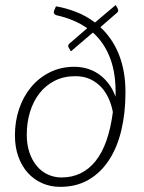

<svg xmlns="http://www.w3.org/2000/svg" viewBox="-20 -720 561 746"><path d="M247 -535Q244.5 -538.5 245 -542.8Q245.5 -547 249 -550L319 -610.5Q293.5 -628 264 -640.5Q234.5 -653 200.5 -660.5Q184.5 -665 191 -680.5L197.5 -695.5Q238 -688.5 276.8 -673.2Q315.5 -658 349 -632.5L429.5 -700.5L437.5 -686Q439.5 -682.5 439.2 -678Q439 -673.5 434 -670L370 -614.5Q391.5 -594.5 409.5 -569Q427.5 -543.5 440.5 -512Q453.5 -480.5 460.5 -443Q467.5 -405.5 467.5 -361Q467.5 -281.5 451.5 -214.2Q435.5 -147 403.5 -98Q371.5 -49 324.2 -21.5Q277 6 214 6Q176 6 143.8 -8.2Q111.5 -22.5 88 -48.5Q64.5 -74.5 51.2 -111.5Q38 -148.5 38 -194Q38 -248.5 54.2 -296.8Q70.5 -345 100.8 -381.5Q131 -418 173.8 -439.2Q216.5 -460.5 269 -460.5Q293.5 -460.5 317.5 -453.8Q341.5 -447 362.5 -432.8Q383.5 -418.5 400.8 -396.5Q418 -374.5 429 -344Q431.5 -431 408.5 -492.5Q385.5 -554 341 -593.5L255.5 -520.5ZM219 -30.5Q300 -30.5 351 -93.8Q402 -157 418.5 -284.5Q414 -310 403.2 -335Q392.5 -360 374.8 -379.8Q357 -399.5 331.8 -411.8Q306.5 -424 272.5 -424Q227.5 -424 192.2 -406Q157 -388 133 -357Q109 -326 96.5 -284.8Q84 -243.5 84 -196.5Q84 -158 94.5 -127.2Q105 -96.5 123 -75Q141 -53.5 165.8 -42Q190.5 -30.5 219 -30.5Z"/></svg>

Font: Lato Light
Style: Italic
Weight: 300
Italic angle: -7°
Designer: Lukasz Dziedzic
Foundry: tyPoland Lukasz Dziedzic
Version: Version 2.007; 2014-02-27